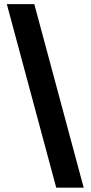

<svg xmlns="http://www.w3.org/2000/svg" viewBox="-20 -781 430 911"><path d="M246.8 109.4H377.1L142.8 -761.4H12.4Z"/></svg>

Font: Margiela Sans
Style: Bold
Weight: 700
Designer: Stefan Endress, Andreas Faust
Version: Version 1.100;FEAKit 1.0